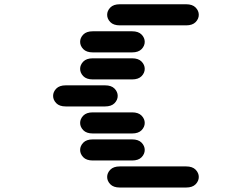

<svg xmlns="http://www.w3.org/2000/svg" viewBox="-20 -881 1040 888"><path d="M534.2 -13.7Q504.9 -13.7 490.2 -28.8Q475.6 -43.9 475.6 -62.5Q475.6 -81.1 490.2 -96.2Q504.9 -111.3 534.2 -111.3H840.8Q870.1 -111.3 884.8 -96.2Q899.4 -81.1 899.4 -62.5Q899.4 -43.9 884.8 -28.8Q870.1 -13.7 840.8 -13.7ZM409.2 -138.7Q379.9 -138.7 365.2 -153.8Q350.6 -168.9 350.6 -187.5Q350.6 -206.1 365.2 -221.2Q379.9 -236.3 409.2 -236.3H590.8Q620.1 -236.3 634.8 -221.2Q649.4 -206.1 649.4 -187.5Q649.4 -168.9 634.8 -153.8Q620.1 -138.7 590.8 -138.7ZM409.2 -263.7Q379.9 -263.7 365.2 -278.8Q350.6 -293.9 350.6 -312.5Q350.6 -331.1 365.2 -346.2Q379.9 -361.3 409.2 -361.3H590.8Q620.1 -361.3 634.8 -346.2Q649.4 -331.1 649.4 -312.5Q649.4 -293.9 634.8 -278.8Q620.1 -263.7 590.8 -263.7ZM284.2 -388.7Q254.9 -388.7 240.2 -403.8Q225.6 -418.9 225.6 -437.5Q225.6 -456.1 240.2 -471.2Q254.9 -486.3 284.2 -486.3H465.8Q495.1 -486.3 509.8 -471.2Q524.4 -456.1 524.4 -437.5Q524.4 -418.9 509.8 -403.8Q495.1 -388.7 465.8 -388.7ZM409.2 -513.7Q379.9 -513.7 365.2 -528.8Q350.6 -543.9 350.6 -562.5Q350.6 -581.1 365.2 -596.2Q379.9 -611.3 409.2 -611.3H590.8Q620.1 -611.3 634.8 -596.2Q649.4 -581.1 649.4 -562.5Q649.4 -543.9 634.8 -528.8Q620.1 -513.7 590.8 -513.7ZM409.2 -638.7Q379.9 -638.7 365.2 -653.8Q350.6 -668.9 350.6 -687.5Q350.6 -706.1 365.2 -721.2Q379.9 -736.3 409.2 -736.3H590.8Q620.1 -736.3 634.8 -721.2Q649.4 -706.1 649.4 -687.5Q649.4 -668.9 634.8 -653.8Q620.1 -638.7 590.8 -638.7ZM534.2 -763.7Q504.9 -763.7 490.2 -778.8Q475.6 -793.9 475.6 -812.5Q475.6 -831.1 490.2 -846.2Q504.9 -861.3 534.2 -861.3H840.8Q870.1 -861.3 884.8 -846.2Q899.4 -831.1 899.4 -812.5Q899.4 -793.9 884.8 -778.8Q870.1 -763.7 840.8 -763.7Z"/></svg>

Font: Sixtyfour Normal
Style: Regular
Weight: 400
Monospace: yes
Designer: Jens Kutilek
Foundry: Jens Kutilek
Version: Version 2.000